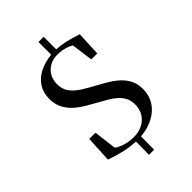

<svg xmlns="http://www.w3.org/2000/svg" viewBox="-286 -970 1204 1204"><g transform="rotate(-45 316.5 -368.0)"><path d="M290.5 127.5 291.5 11Q243.5 8.5 202 -0.5Q160.5 -9.5 130.8 -19.2Q101 -29 87 -33.5L96 -208H151L170 -56Q184.5 -44.5 206.2 -35.8Q228 -27 252.8 -22.5Q277.5 -18 301 -18Q346.5 -18 380.5 -35.5Q414.5 -53 433.5 -84.5Q452.5 -116 452.5 -157.5Q452.5 -192 439 -218Q425.5 -244 401.8 -264.2Q378 -284.5 347 -302.5Q316 -320.5 281 -339.5Q251 -356 218.5 -375.8Q186 -395.5 158.2 -421.5Q130.5 -447.5 113.2 -482Q96 -516.5 96 -562.5Q96 -617 121.2 -656.5Q146.5 -696 192.5 -720Q238.5 -744 300.5 -750.5V-863H346.5V-751.5Q383 -750 417.2 -742.5Q451.5 -735 478 -726.5Q504.5 -718 518 -714L510.5 -551.5H457.5L438 -694.5Q419 -707.5 388.5 -715.5Q358 -723.5 329 -723.5Q289 -723.5 258.8 -706.5Q228.5 -689.5 212 -660Q195.5 -630.5 195.5 -592.5Q195.5 -549 218 -518.2Q240.5 -487.5 279 -463Q317.5 -438.5 365 -413Q400.5 -394 434.5 -373.5Q468.5 -353 496 -327.2Q523.5 -301.5 539.8 -268.2Q556 -235 556 -190.5Q556 -135 529 -92Q502 -49 453 -22.5Q404 4 336.5 10.5L336 127.5Z"/></g></svg>

Font: Merriweather 144pt Medium
Style: Regular
Weight: 500
Version: Version 2.100